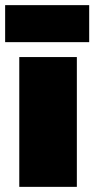

<svg xmlns="http://www.w3.org/2000/svg" viewBox="-47 -727 367 747"><path d="M28 0V-505H252V0ZM-27 -563V-707H300V-563Z"/></svg>

Font: Titillium Web Black
Style: Regular
Weight: 900
Version: Version 1.002;PS 35.000;hotconv 1.0.70;makeotf.lib2.5.55311